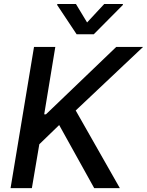

<svg xmlns="http://www.w3.org/2000/svg" viewBox="-20 -969 757 989"><path d="M34.4 0H144.2L182.5 -225.9L284.8 -324.9L465.2 0H597.3L370 -399.9L717 -727.3H578.8L216.6 -380H207.7L264.9 -727.3H155.2ZM274.5 -943.2 374.6 -792.6H463.1L612.6 -943.2L613.3 -948.5H517L428.6 -853.3L371.1 -948.5H275.2Z"/></svg>

Font: Margiela Sans Medium
Style: Italic
Weight: 500
Italic angle: -9.39999°
Designer: Stefan Endress, Andreas Faust
Version: Version 1.100;FEAKit 1.0